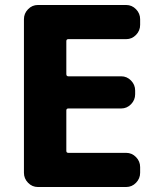

<svg xmlns="http://www.w3.org/2000/svg" viewBox="-20 -750 648 770"><path d="M132 0Q109 0 92.5 -17Q76 -34 76 -57V-673Q76 -696 92.5 -713Q109 -730 132 -730H486Q509 -730 525.5 -713Q542 -696 542 -673V-650Q542 -627 525.5 -610Q509 -593 486 -593H254Q246 -593 246 -585V-453Q246 -444 254 -444H466Q489 -444 505.5 -427Q522 -410 522 -387V-372Q522 -349 505.5 -332Q489 -315 466 -315H254Q246 -315 246 -307V-145Q246 -137 254 -137H486Q509 -137 525.5 -120Q542 -103 542 -80V-57Q542 -34 525.5 -17Q509 0 486 0Z"/></svg>

Font: Rounded Mplus 1c ExtraBold
Style: Regular
Weight: 800
Version: Version 1.059.20150529